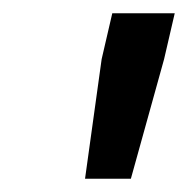

<svg xmlns="http://www.w3.org/2000/svg" viewBox="-20 -708 283 289"><path d="M108 -439 133 -619 149 -688H243L227 -619L177 -439Z"/></svg>

Font: Saira SemiCondensed Medium
Style: Italic
Weight: 500
Width: 4
Italic angle: -12°
Designer: Hector Gatti with collaboration of the Omnibus-Type team
Foundry: Omnibus-Type
Version: Version 1.101